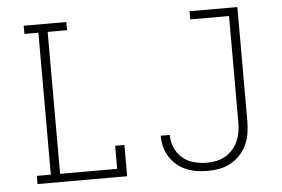

<svg xmlns="http://www.w3.org/2000/svg" viewBox="-52 -808 1304 888"><g transform="rotate(-5 600.0 -363.5)"><path d="M88 0V-38H153V-697H88V-735H286V-697H196V-38H461V-145H504V0ZM877 8Q851 8 826 4Q801 0 777.5 -10Q754 -20 734.5 -36.5Q715 -53 701.5 -74.5Q688 -96 681.5 -121Q675 -146 675 -172V-173H717V-172Q717 -142 729 -113.5Q741 -85 764 -65.5Q787 -46 817 -38Q847 -30 877 -30Q899 -30 921.5 -34.5Q944 -39 963.5 -50.5Q983 -62 998 -79Q1013 -96 1022 -117Q1031 -138 1034.5 -160Q1038 -182 1038 -205V-697H858V-735H1080V-205Q1080 -177 1075.5 -149Q1071 -121 1059.5 -96Q1048 -71 1028.5 -50Q1009 -29 984.5 -15.5Q960 -2 932.5 3Q905 8 877 8Z"/></g></svg>

Font: Iosevka Etoile Extralight
Style: Regular
Weight: 200
Designer: Belleve Invis
Foundry: Belleve Invis
Version: Version 22.1.2; ttfautohint (v1.8.4)